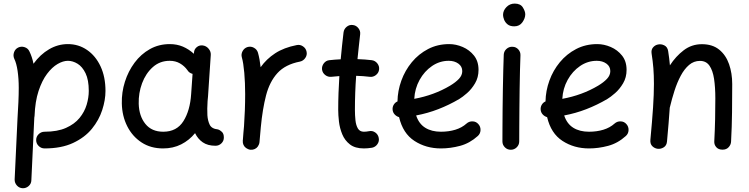

<svg xmlns="http://www.w3.org/2000/svg" viewBox="-20 -777 4117 1055"><path d="M178.7 -7.3Q178.7 -26.4 192.4 -39.8Q206.1 -53.2 225.1 -53.2Q295.4 -53.2 342.5 -74.2Q389.6 -95.2 417 -128.7Q444.3 -162.1 456.1 -201.4Q467.8 -240.7 467.8 -277.3Q467.8 -337.9 450.2 -374.3Q432.6 -410.6 406.2 -426.8Q379.9 -442.9 353 -442.9Q326.7 -442.9 296.4 -425.3Q266.1 -407.7 238.5 -371.1Q210.9 -334.5 191.9 -277.1Q172.9 -219.7 169.9 -140.1Q169.9 -135.3 168.5 -130.9Q168.5 -125.5 168 -121.1L152.3 213.4Q151.9 232.4 137.7 245.1Q123.5 257.8 104.5 257.3Q85.4 256.3 72.8 242.2Q60.1 228 60.5 209L76.2 -126.5Q79.1 -173.8 81.1 -215.6Q83 -257.3 83 -294.4Q83 -344.7 76.7 -387.5Q70.3 -430.2 58.6 -453.6Q50.8 -470.7 56.9 -489Q63 -507.3 79.6 -515.6Q96.7 -523.9 115.2 -517.8Q133.8 -511.7 141.6 -494.6Q156.2 -465.3 164.1 -426.8Q201.2 -478 249.8 -506.3Q298.3 -534.7 353 -534.7Q411.6 -534.7 458.5 -502.4Q505.4 -470.2 532.5 -412.4Q559.6 -354.5 559.6 -277.3Q559.6 -227.5 541.7 -172.4Q523.9 -117.2 484.9 -69.3Q445.8 -21.5 381.6 8.5Q317.4 38.6 225.1 38.6Q206.1 38.6 192.4 25.1Q178.7 11.7 178.7 -7.3Z M1164.1 23.9Q1121.6 23.9 1094.2 5.1Q1066.9 -13.7 1051.8 -45.4Q1020 -6.3 975.8 16.1Q931.6 38.6 876 38.6Q808.1 38.6 757.8 5.6Q707.5 -27.3 679.2 -83.3Q650.9 -139.2 649.4 -208.5Q647.9 -269.5 666.3 -327.6Q684.6 -385.7 719.5 -432.6Q754.4 -479.5 803.5 -507.1Q852.5 -534.7 913.1 -534.7Q952.1 -534.7 984.9 -520.8Q1017.6 -506.8 1045.4 -481.4L1045.9 -487.8Q1046.9 -506.3 1061.3 -518.1Q1075.7 -529.8 1094.2 -527.3Q1113.3 -524.9 1126.2 -509.5Q1139.2 -494.1 1138.2 -475.6L1123 -247.1Q1122.1 -233.9 1120.6 -221.2Q1119.1 -201.7 1118.9 -180.2Q1118.7 -158.7 1119.6 -143.6Q1121.6 -113.8 1132.3 -91.6Q1143.1 -69.3 1177.2 -65.9Q1189 -62.5 1199.5 -52.2Q1210 -42 1210 -22Q1210.4 -2.9 1196.8 10.5Q1183.1 23.9 1164.1 23.9ZM877 -53.2Q951.2 -53.2 987.8 -111.3Q1024.4 -169.4 1030.3 -259.8L1038.1 -371.1Q1019 -376 1009.8 -391.6Q993.2 -414.6 968.8 -428.7Q944.3 -442.9 912.6 -442.9Q858.4 -442.9 819.6 -408.2Q780.8 -373.5 760.7 -319.6Q740.7 -265.6 742.2 -207Q744.1 -139.2 778.8 -96.2Q813.5 -53.2 877 -53.2Z M1355.5 45.9Q1348.6 44.9 1342.3 42Q1319.3 32.2 1314.5 8.3Q1314.5 7.8 1314.5 7.3Q1314.5 6.8 1314.5 6.3Q1313.5 1 1314 -4.9Q1314 -6.3 1314.5 -7.8Q1315.9 -26.9 1317.4 -45.9Q1318.8 -64.9 1320.8 -83.5Q1323.7 -125 1325.4 -170.2Q1327.1 -215.3 1327.1 -259.8Q1327.1 -322.3 1322.3 -377.2Q1317.4 -432.1 1309.1 -460.9Q1303.7 -479 1313 -496.1Q1322.3 -513.2 1340.3 -518.6Q1358.4 -523.9 1375.2 -514.6Q1392.1 -505.4 1397.5 -487.3Q1402.3 -470.2 1406 -450.2Q1409.7 -430.2 1412.1 -407.7Q1443.8 -452.6 1491.9 -484.1Q1540 -515.6 1610.4 -529.3Q1628.9 -533.2 1645 -522.2Q1661.1 -511.2 1664.6 -492.7Q1668.5 -474.6 1657.5 -458.5Q1646.5 -442.4 1627.9 -438.5Q1547.9 -422.9 1504.6 -375.5Q1461.4 -328.1 1441.9 -252.7Q1422.4 -177.2 1413.1 -78.1Q1409.7 -33.2 1405.8 4.4Q1405.3 10.3 1402.8 16.1Q1402.8 16.1 1402.8 16.6Q1402.3 17.1 1402.3 17.6Q1393.1 40.5 1368.7 45.4Q1367.7 45.4 1367.2 45.4Q1367.2 45.4 1366.7 45.4Q1361.3 46.4 1355.5 45.9Z M2063 -394.5Q2060.5 -376 2045.2 -364.3Q2029.8 -352.5 2011.2 -355Q1976.1 -359.4 1937 -360.4Q1933.6 -314 1931.9 -267.3Q1930.2 -220.7 1930.2 -173.3Q1930.2 -144 1933.1 -116.5Q1936 -88.9 1946.5 -71Q1957 -53.2 1979.5 -53.2Q1992.7 -53.2 2007.8 -56.2Q2026.4 -60.1 2042 -49.1Q2057.6 -38.1 2061 -19.5Q2064.9 -1 2054 14.9Q2043 30.8 2024.4 34.7Q2012.2 36.6 2001 37.6Q1989.7 38.6 1979.5 38.6Q1931.2 38.6 1902.8 16.6Q1874.5 -5.4 1860.6 -39.1Q1846.7 -72.8 1842.5 -108.9Q1838.4 -145 1838.4 -173.3Q1838.4 -220.2 1840.1 -266.6Q1841.8 -313 1844.7 -358.9Q1822.3 -357.4 1800.8 -355Q1782.2 -353 1767.1 -364.7Q1752 -376.5 1749.5 -395Q1747.6 -413.6 1759.3 -429Q1771 -444.3 1789.6 -446.3Q1819.8 -449.7 1852.1 -451.2Q1855.5 -488.3 1859.4 -525.4Q1863.3 -562.5 1867.7 -599.1Q1870.1 -617.7 1885 -629.9Q1899.9 -642.1 1918.5 -639.6Q1937 -637.7 1949.2 -622.3Q1961.4 -606.9 1959 -588.4Q1955.1 -554.2 1951.4 -520Q1947.8 -485.8 1944.3 -452.1Q1985.8 -450.7 2022.9 -446.3Q2041.5 -443.8 2053.5 -428.5Q2065.4 -413.1 2063 -394.5Z M2605.5 -29.8Q2561 10.3 2508.1 24.4Q2455.1 38.6 2402.8 38.6Q2320.8 38.6 2257.3 -2.7Q2193.8 -43.9 2172.9 -133.3Q2158.7 -137.2 2148.4 -148.4Q2138.2 -159.7 2137.2 -175.3Q2136.2 -189.9 2143.8 -202.1Q2151.4 -214.4 2164.1 -219.7Q2165 -277.8 2185.3 -334Q2205.6 -390.1 2242.9 -435.3Q2280.3 -480.5 2332.3 -507.6Q2384.3 -534.7 2448.2 -534.7Q2485.4 -534.7 2522.5 -518.8Q2559.6 -502.9 2584.5 -471.7Q2609.4 -440.4 2609.4 -393.1Q2609.4 -351.6 2590.3 -319.3Q2571.3 -287.1 2546.4 -265.4Q2521.5 -243.7 2503.4 -232.9Q2447.8 -200.2 2388.4 -177.2Q2329.1 -154.3 2266.6 -142.6Q2281.7 -96.7 2316.7 -75Q2351.6 -53.2 2402.8 -53.2Q2445.8 -53.2 2481.9 -64.2Q2518.1 -75.2 2543.5 -98.1Q2557.6 -110.8 2576.9 -110.1Q2596.2 -109.4 2608.4 -95.2Q2621.1 -81.1 2620.4 -61.8Q2619.6 -42.5 2605.5 -29.8ZM2445.8 -442.9Q2396 -442.9 2354 -414.3Q2312 -385.7 2285.6 -338.1Q2259.3 -290.5 2256.3 -233.9Q2365.2 -253.9 2453.1 -306.2Q2483.9 -324.7 2502 -344Q2520 -363.3 2520 -386.2Q2520 -412.1 2498.5 -427.5Q2477.1 -442.9 2445.8 -442.9Z M2744.1 -694.8Q2744.1 -718.8 2762.7 -738Q2781.2 -757.3 2808.1 -757.3Q2839.8 -757.3 2853 -736.1Q2866.2 -714.8 2866.2 -698.2Q2866.2 -677.2 2850.6 -654.8Q2835 -632.3 2805.7 -632.3Q2782.2 -632.3 2768.8 -643.3Q2755.4 -654.3 2749.8 -669.2Q2744.1 -684.1 2744.1 -694.8ZM2796.4 -520Q2815.4 -519.5 2828.1 -505.4Q2840.8 -491.2 2839.8 -472.2Q2838.4 -438.5 2837.2 -390.1Q2835.9 -341.8 2835.2 -286.9Q2834.5 -231.9 2834 -177.7Q2833.5 -123.5 2833.3 -77.1Q2833 -30.8 2833 0Q2833 19 2819.3 32.5Q2805.7 45.9 2786.6 45.9Q2767.6 45.9 2754.2 32.5Q2740.7 19 2740.7 0Q2740.7 -30.8 2741 -77.4Q2741.2 -124 2741.7 -178.5Q2742.2 -232.9 2743.2 -288.1Q2744.1 -343.3 2745.4 -392.3Q2746.6 -441.4 2748 -476.6Q2749 -495.6 2763.2 -508.3Q2777.3 -521 2796.4 -520Z M3418.9 -29.8Q3374.5 10.3 3321.5 24.4Q3268.6 38.6 3216.3 38.6Q3134.3 38.6 3070.8 -2.7Q3007.3 -43.9 2986.3 -133.3Q2972.2 -137.2 2961.9 -148.4Q2951.7 -159.7 2950.7 -175.3Q2949.7 -189.9 2957.3 -202.1Q2964.8 -214.4 2977.5 -219.7Q2978.5 -277.8 2998.8 -334Q3019 -390.1 3056.4 -435.3Q3093.8 -480.5 3145.8 -507.6Q3197.8 -534.7 3261.7 -534.7Q3298.8 -534.7 3335.9 -518.8Q3373 -502.9 3397.9 -471.7Q3422.9 -440.4 3422.9 -393.1Q3422.9 -351.6 3403.8 -319.3Q3384.8 -287.1 3359.9 -265.4Q3335 -243.7 3316.9 -232.9Q3261.2 -200.2 3201.9 -177.2Q3142.6 -154.3 3080.1 -142.6Q3095.2 -96.7 3130.1 -75Q3165 -53.2 3216.3 -53.2Q3259.3 -53.2 3295.4 -64.2Q3331.5 -75.2 3356.9 -98.1Q3371.1 -110.8 3390.4 -110.1Q3409.7 -109.4 3421.9 -95.2Q3434.6 -81.1 3433.8 -61.8Q3433.1 -42.5 3418.9 -29.8ZM3259.3 -442.9Q3209.5 -442.9 3167.5 -414.3Q3125.5 -385.7 3099.1 -338.1Q3072.8 -290.5 3069.8 -233.9Q3178.7 -253.9 3266.6 -306.2Q3297.4 -324.7 3315.4 -344Q3333.5 -363.3 3333.5 -386.2Q3333.5 -412.1 3312 -427.5Q3290.5 -442.9 3259.3 -442.9Z M3553.7 -8.3Q3563.5 -112.8 3568.4 -186.3Q3573.2 -259.8 3573.2 -315.9Q3573.2 -363.3 3570.1 -402.6Q3566.9 -441.9 3560.5 -481.9Q3557.1 -502.9 3567.9 -515.9Q3578.6 -528.8 3594.2 -532.2Q3612.3 -536.6 3630.1 -527.8Q3647.9 -519 3651.4 -496.1Q3657.7 -456.5 3661.1 -418Q3693.4 -467.8 3737.1 -501Q3780.8 -534.2 3836.9 -534.2Q3895 -534.2 3931.9 -504.2Q3968.8 -474.1 3986.1 -424.3Q4003.4 -374.5 4003.4 -314.9Q4003.4 -238.3 4002.4 -159.9Q4001.5 -81.5 3997.1 0.5Q3996.6 17.6 3984.1 31.5Q3971.7 45.4 3950.2 45.4Q3927.7 45.4 3915.8 31.7Q3903.8 18.1 3904.8 0Q3908.2 -65.4 3909.4 -122.8Q3910.6 -180.2 3910.6 -236.3Q3910.6 -297.4 3903.6 -343.8Q3896.5 -390.1 3878.2 -416.3Q3859.9 -442.4 3826.2 -442.4Q3792.5 -442.4 3766.4 -420.2Q3740.2 -397.9 3720.5 -360.8Q3700.7 -323.7 3686.3 -278.8Q3671.9 -233.9 3661.1 -188.5Q3660.6 -187 3660.2 -185.5Q3657.7 -146 3653.8 -99.9Q3649.9 -53.7 3645 0.5Q3643.1 22.5 3627.2 32.5Q3611.3 42.5 3593.8 40.5Q3577.1 38.6 3564.5 26.4Q3551.8 14.2 3553.7 -8.3Z"/></svg>

Font: Mikhak-DS2-FD Medium
Style: Regular
Weight: 500
Designer: Amin Abedi
Version: Version 3.4